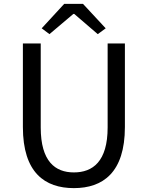

<svg xmlns="http://www.w3.org/2000/svg" viewBox="-20 -957 761 990"><path d="M361 13C510 13 624 -67 624 -302V-733H535V-300C535 -124 458 -68 361 -68C265 -68 190 -124 190 -300V-733H98V-302C98 -67 211 13 361 13ZM235 -781 358 -885H363L484 -781L525 -811L408 -937H311L195 -811Z"/></svg>

Font: Source Han Sans KR
Style: Regular
Weight: 400
Designer: Ryoko NISHIZUKA 西塚涼子 (kana, bopomofo & ideographs); Paul D. Hunt (Latin, Greek & Cyrillic); Sandoll Communications 산돌커뮤니
Foundry: Adobe
Version: Version 2.004;hotconv 1.0.118;makeotfexe 2.5.65603